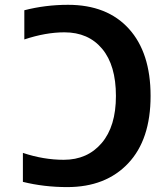

<svg xmlns="http://www.w3.org/2000/svg" viewBox="-20 -760 674 790"><path d="M245.1 -627Q168 -627 80.1 -597.7V-717.8Q167 -740.2 259.8 -740.2Q420.9 -740.2 510.3 -641.6Q599.6 -543 599.6 -365.2Q599.6 -185.5 507.3 -87.9Q415 9.8 256.8 9.8Q161.1 9.8 74.2 -11.7V-130.9Q159.2 -102.5 242.2 -102.5Q339.8 -102.5 398.4 -171.4Q457 -240.2 457 -365.2Q457 -491.2 400.4 -559.1Q343.8 -627 245.1 -627Z"/></svg>

Font: Mgen+ 1c bold
Style: Bold
Weight: 700
Designer: [Source Han Sans]
Ryoko NISHIZUKA  (kana & ideographs); Paul D. Hunt (Latin, Greek & Cyrillic); Wenlong ZHANG  (bopomofo
Version: Version 1.059.20150602